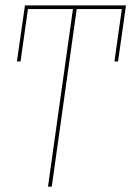

<svg xmlns="http://www.w3.org/2000/svg" viewBox="-20 -701 493 721"><path d="M160.2 0 253.9 -667H85L57.1 -470.2H43.5L73.7 -680.7H453.1L423.3 -470.2H409.7L437.5 -667H268.1L174.3 0Z"/></svg>

Font: Fira Sans Compressed Hair
Style: Italic
Weight: 100
Width: 3
Italic angle: -8°
Designer: Carrois Corporate & Edenspiekermann AG
Foundry: Carrois Corporate GbR & Edenspiekermann AG
Version: Version 4.203;PS 004.203;hotconv 1.0.88;makeotf.lib2.5.64775